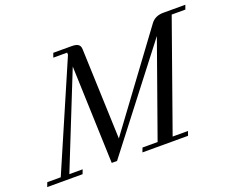

<svg xmlns="http://www.w3.org/2000/svg" viewBox="-166 -844 1243 1026"><g transform="rotate(-20 455.5 -331.5)"><path d="M-58.1 0 -48.8 -24.4H27.8L288.1 -626.5L287.6 -638.7H209L217.8 -663.1H322.8Q347.2 -663.1 359.1 -655Q371.1 -647 371.6 -627.4L390.6 -113.3L772.5 -630.4Q796.9 -663.1 843.3 -663.1H968.8L960 -638.7H882.3L664.1 -24.4H751.5L742.7 0H483.4L492.7 -24.4H578.6L768.6 -558.1L340.3 -3.4H310.1L290.5 -558.6L76.7 -24.4H152.3L143.1 0Z"/></g></svg>

Font: Elstob 18pt
Style: Italic
Weight: 400
Italic angle: -20°
Designer: Peter S. Baker
Version: Version 1.015